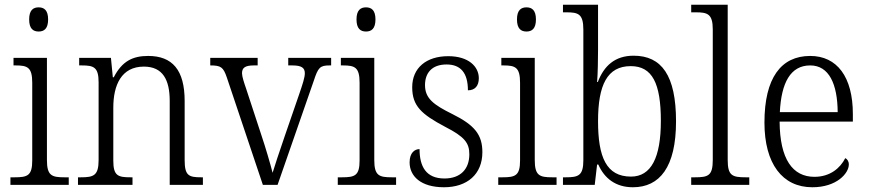

<svg xmlns="http://www.w3.org/2000/svg" viewBox="-20 -780 3666 810"><path d="M143 -647C166 -647 183 -659 183 -698C183 -737 166 -749 143 -749C120 -749 103 -737 103 -698C103 -659 120 -647 143 -647ZM24 0H270V-32H252C198 -32 178 -39 178 -105V-536H37V-504H46C96 -504 116 -496 116 -431V-103C116 -39 96 -32 42 -32H24Z M309 0H539V-32H531C478 -32 458 -38 458 -102V-326C458 -421 492 -499 587 -499C667 -499 696 -443 696 -354V0H836V-32H829C776 -32 759 -39 759 -105V-354C759 -485 707 -544 605 -544C540 -544 495 -522 460 -454H456L448 -536H314V-504H325C375 -504 396 -497 396 -433V-105C396 -39 375 -32 321 -32H309Z M937 -453 1089 0H1151L1304 -440C1322 -495 1330 -504 1370 -504H1377V-536H1196V-504H1213C1252 -504 1266 -494 1266 -471C1266 -453 1257 -426 1242 -382L1182 -208C1157 -136 1138 -77 1130 -51C1121 -87 1100 -159 1082 -212L1018 -407C1010 -430 1001 -457 1001 -471C1001 -494 1014 -504 1051 -504H1067V-536H867V-504C912 -504 922 -497 937 -453Z M1524 -647C1547 -647 1564 -659 1564 -698C1564 -737 1547 -749 1524 -749C1501 -749 1484 -737 1484 -698C1484 -659 1501 -647 1524 -647ZM1405 0H1651V-32H1633C1579 -32 1559 -39 1559 -105V-536H1418V-504H1427C1477 -504 1497 -496 1497 -431V-103C1497 -39 1477 -32 1423 -32H1405Z M1853 10C1951 10 2015 -45 2015 -138C2015 -211 1983 -252 1888 -299C1809 -338 1773 -365 1773 -421C1773 -471 1801 -508 1864 -508C1923 -508 1954 -473 1954 -399C1984 -399 2000 -418 2000 -450C2000 -499 1957 -543 1871 -543C1779 -543 1719 -494 1719 -412C1719 -333 1758 -298 1858 -245C1940 -203 1960 -177 1960 -129C1960 -68 1924 -27 1855 -27C1777 -27 1750 -78 1750 -151C1730 -151 1708 -136 1708 -95C1708 -37 1755 10 1853 10Z M2201 -647C2224 -647 2241 -659 2241 -698C2241 -737 2224 -749 2201 -749C2178 -749 2161 -737 2161 -698C2161 -659 2178 -647 2201 -647ZM2082 0H2328V-32H2310C2256 -32 2236 -39 2236 -105V-536H2095V-504H2104C2154 -504 2174 -496 2174 -431V-103C2174 -39 2154 -32 2100 -32H2082Z M2650 10C2763 10 2832 -75 2832 -268C2832 -462 2771 -545 2653 -545C2574 -545 2528 -502 2502 -434H2499C2502 -468 2503 -533 2503 -569V-760H2355V-728H2369C2419 -728 2441 -722 2441 -655V-104C2441 -39 2420 -32 2367 -32H2355V0H2489L2499 -86H2504C2530 -27 2578 10 2650 10ZM2642 -35C2538 -35 2503 -117 2503 -269C2503 -422 2542 -501 2641 -501C2732 -501 2768 -428 2768 -270C2768 -115 2727 -35 2642 -35Z M2896 0H3141V-32H3126C3069 -32 3050 -39 3050 -105V-760H2896V-728H2916C2965 -728 2987 -721 2987 -656V-105C2987 -39 2968 -32 2912 -32H2896Z M3407 10C3510 10 3561 -49 3561 -86C3561 -100 3554 -109 3546 -113C3525 -71 3482 -34 3416 -34C3324 -34 3270 -108 3269 -267H3578V-299C3578 -456 3511 -544 3398 -544C3275 -544 3205 -451 3205 -263C3205 -89 3281 10 3407 10ZM3514 -307H3270C3276 -431 3315 -504 3398 -504C3478 -504 3513 -425 3514 -307Z"/></svg>

Font: Noto Serif Georgian SemiCondensed Light
Style: Regular
Weight: 300
Width: 4
Designer: Monotype Design Team, Akaki Razmadze
Foundry: Google LLC
Version: Version 2.003